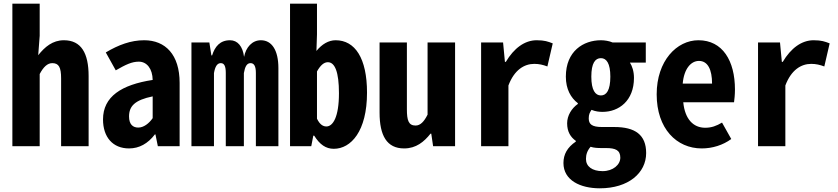

<svg xmlns="http://www.w3.org/2000/svg" viewBox="-20 -792 4540 1040"><path d="M47 0H195V-391C215 -429 237 -450 263 -450C299 -450 311 -427 311 -367V0H460V-380C460 -504 420 -574 326 -574C265 -574 223 -538 187 -493L195 -598V-772H47Z M679 12C734 12 781 -14 819 -64H822L835 0H953V-343C953 -496 876 -574 761 -574C689 -574 622 -549 553 -508L607 -411C661 -442 694 -458 732 -458C776 -458 806 -419 807 -359C638 -333 538 -269 538 -145C538 -49 591 12 679 12ZM729 -101C701 -101 679 -117 679 -161C679 -217 710 -250 807 -270V-152C787 -123 758 -101 729 -101Z M1017 0H1139V-396C1145 -431 1156 -450 1176 -450C1195 -450 1203 -433 1203 -397V0H1301V-396C1307 -431 1317 -450 1337 -450C1356 -450 1366 -434 1366 -397V0H1488V-423C1488 -519 1453 -574 1393 -574C1346 -574 1312 -536 1302 -484C1295 -541 1267 -574 1226 -574C1172 -574 1144 -540 1129 -492H1125L1114 -562H1017Z M1788 14C1881 14 1968 -81 1968 -290C1968 -477 1903 -574 1798 -574C1760 -574 1724 -553 1694 -516L1697 -606V-772H1551V0H1666L1677 -57H1682C1712 -9 1745 14 1788 14ZM1748 -107C1731 -107 1713 -116 1697 -149V-405C1716 -439 1735 -455 1756 -455C1794 -455 1816 -402 1816 -287C1816 -157 1783 -107 1748 -107Z M2169 12C2234 12 2277 -24 2312 -68H2316L2326 0H2445V-562H2296V-171C2277 -133 2257 -112 2231 -112C2193 -112 2184 -140 2184 -200V-562H2036V-182C2036 -58 2075 12 2169 12Z M2586 0H2734V-329C2766 -414 2820 -446 2874 -446C2900 -446 2921 -441 2945 -432L2974 -557C2948 -567 2930 -574 2887 -574C2822 -574 2764 -531 2720 -457H2715L2705 -562H2586Z M3229 228C3384 228 3480 145 3480 37C3480 -62 3420 -104 3308 -104H3241C3185 -104 3169 -120 3169 -151C3169 -173 3175 -183 3184 -197C3206 -188 3226 -186 3244 -186C3332 -186 3414 -246 3414 -370C3414 -406 3404 -434 3392 -453H3478V-562H3298C3280 -570 3255 -574 3235 -574C3140 -574 3045 -515 3045 -377C3045 -309 3072 -262 3110 -233V-229C3076 -205 3052 -166 3052 -124C3052 -78 3071 -49 3099 -29V-25C3053 6 3032 44 3032 91C3032 185 3124 228 3229 228ZM3235 -275C3205 -275 3183 -303 3183 -377C3183 -450 3204 -477 3235 -477C3265 -477 3286 -449 3286 -377C3286 -303 3265 -275 3235 -275ZM3244 135C3188 135 3154 110 3154 69C3154 45 3161 24 3179 3C3197 9 3216 10 3243 10H3263C3313 10 3340 21 3340 62C3340 100 3301 135 3244 135Z M3781 12C3839 12 3896 -6 3941 -39L3891 -128C3861 -110 3834 -100 3800 -100C3735 -100 3690 -147 3681 -238H3956C3958 -252 3961 -280 3961 -307C3961 -463 3894 -574 3763 -574C3646 -574 3537 -463 3537 -281C3537 -95 3645 12 3781 12ZM3678 -339C3685 -420 3723 -462 3766 -462C3814 -462 3837 -415 3837 -339Z M4086 0H4234V-329C4266 -414 4320 -446 4374 -446C4400 -446 4421 -441 4445 -432L4474 -557C4448 -567 4430 -574 4387 -574C4322 -574 4264 -531 4220 -457H4215L4205 -562H4086Z"/></svg>

Font: Noto Sans Mono CJK SC
Style: Bold
Weight: 700
Designer: Ryoko NISHIZUKA 西塚涼子 (kana, bopomofo & ideographs); Paul D. Hunt (Latin, Greek & Cyrillic); Sandoll Communications 산돌커뮤니
Foundry: Adobe
Version: Version 2.004;hotconv 1.0.118;makeotfexe 2.5.65603